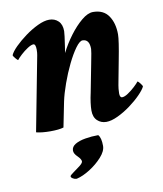

<svg xmlns="http://www.w3.org/2000/svg" viewBox="-76 -500 659 775"><g transform="rotate(-10 253.5 -112.5)"><path d="M334 7.8Q312.5 7.8 297.4 -6.3Q282.2 -20.5 282.2 -47.9Q282.2 -61.5 284.7 -80.1Q287.1 -98.6 292 -120.1L314.5 -236.3Q319.3 -260.7 321.8 -274.9Q324.2 -289.1 324.2 -293Q324.2 -333 295.9 -333Q284.2 -333 267.1 -309.6Q250 -286.1 232.4 -250Q214.8 -213.9 200.7 -174.3Q186.5 -134.8 179.7 -102.5L159.2 0Q140.6 5.9 104.5 5.9Q70.3 5.9 46.9 0L105.5 -305.7Q106.4 -310.5 106.9 -315.9Q107.4 -321.3 107.4 -328.1Q107.4 -351.6 97.7 -351.6Q88.9 -351.6 73.7 -341.8Q58.6 -332 45.4 -319.8Q32.2 -307.6 26.4 -299.8Q24.4 -299.8 16.1 -309.6Q7.8 -319.3 7.8 -323.2Q13.7 -336.9 32.7 -356Q51.8 -375 77.6 -394Q103.5 -413.1 130.4 -425.8Q157.2 -438.5 177.7 -438.5Q200.2 -438.5 214.8 -424.3Q229.5 -410.2 229.5 -382.8Q229.5 -377 227.5 -361.3Q225.6 -345.7 221.7 -320.3Q221.7 -319.3 217.8 -294.9Q235.4 -330.1 259.8 -362.8Q284.2 -395.5 310.1 -417Q335.9 -438.5 357.4 -438.5Q400.4 -438.5 420.9 -408.2Q441.4 -377.9 441.4 -332Q441.4 -320.3 437.5 -293.9Q433.6 -267.6 425.8 -227.5Q416 -174.8 411.1 -149.9Q406.2 -125 405.3 -115.2Q404.3 -105.5 404.3 -96.7Q404.3 -79.1 414.1 -79.1Q423.8 -79.1 438.5 -88.9Q453.1 -98.6 466.8 -111.3Q480.5 -124 485.4 -130.9Q488.3 -130.9 496.1 -121.1Q503.9 -111.3 503.9 -107.4Q498 -94.7 479 -75.2Q460 -55.7 434.1 -36.6Q408.2 -17.6 381.3 -4.9Q354.5 7.8 334 7.8ZM180.7 98.6Q180.7 83 196.8 73.2Q212.9 63.5 238.8 59.1Q264.6 54.7 292 54.7Q303.7 67.4 303.7 100.6Q303.7 122.1 282.2 146Q260.7 169.9 231.4 188.5Q202.1 207 176.8 212.9H173.8Q168 212.9 160.6 208.5Q153.3 204.1 153.3 199.2Q153.3 195.3 167.5 185.5Q181.6 175.8 195.3 165Q209 154.3 209 147.5Q209 138.7 195.3 125Q180.7 111.3 180.7 98.6Z"/></g></svg>

Font: Crimson Text
Style: Bold Italic
Weight: 700
Italic angle: -11°
Designer: Sebastian Kosch
Foundry: Sebastian Kosch
Version: Version 1.100; ttfautohint (v1.8.4)